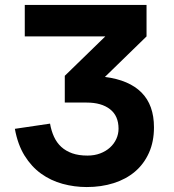

<svg xmlns="http://www.w3.org/2000/svg" viewBox="-20 -740 702 775"><path d="M601.5 -226Q601.5 -168 581.2 -123Q561 -78 524.8 -47.2Q488.5 -16.5 438.8 -0.8Q389 15 330 15Q280 15 232.5 2Q185 -11 146 -39Q107 -67 79.2 -111.8Q51.5 -156.5 40 -220L182 -241Q187 -212 198 -188Q209 -164 227.2 -147.2Q245.5 -130.5 271.5 -121.2Q297.5 -112 333 -112Q361.5 -112 384.5 -120.8Q407.5 -129.5 424 -144.5Q440.5 -159.5 449.5 -179.2Q458.5 -199 458.5 -220.5Q458.5 -272.5 424 -299.2Q389.5 -326 330 -326H241.5V-434L405 -593H80V-720H571.5V-593L403.5 -429.5Q501 -417 551.2 -366.5Q601.5 -316 601.5 -226Z"/></svg>

Font: Vela Sans ExtBd
Style: Regular
Weight: 800
Designer: Principal design: Mikhail Sharanda - project Manrope.
Design modification: Ravid Balaliev
Foundry: Mikhail Sharanda
Version: Version 1.001